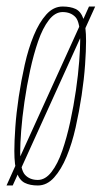

<svg xmlns="http://www.w3.org/2000/svg" viewBox="-31 -559 312 589"><path d="M242 -539H261L227 -464H225L29 -32H27L8 10H-11L21 -61H23L218 -490H220ZM85 10Q61 10 45 2Q29 -6 21 -28.5Q13 -51 13 -96Q13 -125 16 -168.5Q19 -212 26.5 -262Q34 -312 45 -361Q56 -410 72.5 -450Q89 -490 111 -514.5Q133 -539 161 -539Q185 -539 201 -531.5Q217 -524 225 -501Q233 -478 233 -433Q233 -404 230 -360.5Q227 -317 219.5 -267Q212 -217 201 -168Q190 -119 173.5 -79Q157 -39 135 -14.5Q113 10 85 10ZM85 -7Q108 -7 127 -31.5Q146 -56 160 -96.5Q174 -137 184.5 -185.5Q195 -234 202 -282.5Q209 -331 212 -371.5Q215 -412 215 -435Q215 -491 200.5 -506.5Q186 -522 161 -522Q138 -522 119 -497.5Q100 -473 86 -432.5Q72 -392 61.5 -343.5Q51 -295 44 -246.5Q37 -198 34 -158Q31 -118 31 -94Q31 -39 45.5 -23Q60 -7 85 -7Z"/></svg>

Font: Georama ExtraCondensed Thin
Style: Italic
Weight: 100
Width: 2
Italic angle: -9°
Designer: Jean-Baptiste Levee
Foundry: Production Type
Version: Version 1.001